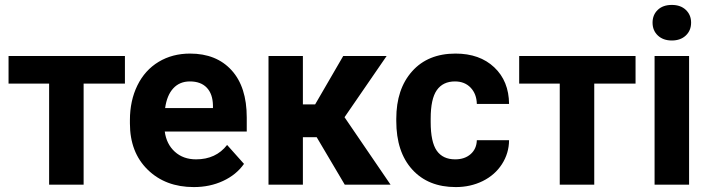

<svg xmlns="http://www.w3.org/2000/svg" viewBox="-20 -758 2910 788"><path d="M492.7 -415H323.2V0H181.6V-415H15.1V-528.3H492.7Z M775.4 9.8Q659.2 9.8 586.2 -61.5Q513.2 -132.8 513.2 -251.5V-265.1Q513.2 -344.7 543.9 -407.5Q574.7 -470.2 631.1 -504.2Q687.5 -538.1 759.8 -538.1Q868.2 -538.1 930.4 -469.7Q992.7 -401.4 992.7 -275.9V-218.3H656.2Q663.1 -166.5 697.5 -135.3Q731.9 -104 784.7 -104Q866.2 -104 912.1 -163.1L981.4 -85.4Q949.7 -40.5 895.5 -15.4Q841.3 9.8 775.4 9.8ZM759.3 -423.8Q717.3 -423.8 691.2 -395.5Q665 -367.2 657.7 -314.5H854V-325.7Q853 -372.6 828.6 -398.2Q804.2 -423.8 759.3 -423.8Z M1279.8 -194.8H1223.1V0H1082V-528.3H1223.1V-329.6H1273.4L1388.7 -528.3H1566.9L1394 -276.9L1583 0H1395Z M1848.1 -104Q1887.2 -104 1911.6 -125.5Q1936 -147 1937 -182.6H2069.3Q2068.8 -128.9 2040 -84.2Q2011.2 -39.6 1961.2 -14.9Q1911.1 9.8 1850.6 9.8Q1737.3 9.8 1671.9 -62.3Q1606.4 -134.3 1606.4 -261.2V-270.5Q1606.4 -392.6 1671.4 -465.3Q1736.3 -538.1 1849.6 -538.1Q1948.7 -538.1 2008.5 -481.7Q2068.4 -425.3 2069.3 -331.5H1937Q1936 -372.6 1911.6 -398.2Q1887.2 -423.8 1847.2 -423.8Q1797.9 -423.8 1772.7 -387.9Q1747.6 -352.1 1747.6 -271.5V-256.8Q1747.6 -175.3 1772.5 -139.6Q1797.4 -104 1848.1 -104Z M2588.4 -415H2418.9V0H2277.3V-415H2110.8V-528.3H2588.4Z M2808.1 0H2666.5V-528.3H2808.1ZM2658.2 -665Q2658.2 -696.8 2679.4 -717.3Q2700.7 -737.8 2737.3 -737.8Q2773.4 -737.8 2794.9 -717.3Q2816.4 -696.8 2816.4 -665Q2816.4 -632.8 2794.7 -612.3Q2772.9 -591.8 2737.3 -591.8Q2701.7 -591.8 2679.9 -612.3Q2658.2 -632.8 2658.2 -665Z"/></svg>

Font: Robotiche
Style: Bold
Weight: 700
Designer: Google
Version: Version 2.001150; 2014